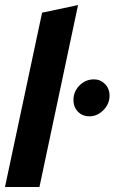

<svg xmlns="http://www.w3.org/2000/svg" viewBox="-23 -751 460 771"><path d="M-3 0 146 -700 290.4 -730.7 135.4 0ZM336.4 -283.9Q308.1 -283.9 290 -302.5Q271.9 -321.1 271.9 -349.3Q271.9 -383.3 296.2 -407.8Q320.6 -432.3 354.1 -432.3Q380.4 -432.3 398.7 -413.6Q416.9 -394.8 416.9 -366.6Q416.9 -333.7 392.3 -308.8Q367.7 -283.9 336.4 -283.9Z"/></svg>

Font: Red Hat Display VF
Style: Italic
Weight: 300
Italic angle: -12°
Designer: Pentagram, MCKL
Foundry: Pentagram, MCKL
Version: Version 1.010